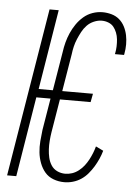

<svg xmlns="http://www.w3.org/2000/svg" viewBox="-53 -785 607 835"><g transform="rotate(5 250.0 -367.5)"><path d="M259 8Q234 8 211.5 -0.5Q189 -9 174.5 -26Q160 -43 151.5 -65.5Q143 -88 140.5 -112Q138 -136 140 -161Q142 -186 145 -210L168 -349H106L49 0H9L130 -735H170L113 -386H175L203 -555Q206 -577 211.5 -598Q217 -619 226 -639.5Q235 -660 248 -679Q261 -698 278.5 -713Q296 -728 317.5 -735.5Q339 -743 361 -743Q381 -743 400.5 -737.5Q420 -732 434.5 -719.5Q449 -707 458 -689.5Q467 -672 471 -652.5Q475 -633 475 -612.5Q475 -592 471 -571L470 -566H430L431 -570Q434 -585 434.5 -600.5Q435 -616 433.5 -631Q432 -646 426.5 -660Q421 -674 412.5 -684.5Q404 -695 390 -700.5Q376 -706 361 -706Q344 -706 326.5 -698.5Q309 -691 296.5 -678Q284 -665 275.5 -649Q267 -633 260 -616.5Q253 -600 249 -583Q245 -566 243 -549L216 -386H350L343 -349H209L185 -204Q182 -185 180.5 -166Q179 -147 180 -128.5Q181 -110 185 -92.5Q189 -75 198.5 -60Q208 -45 224.5 -37Q241 -29 260 -29Q275 -29 290 -34Q305 -39 318.5 -49.5Q332 -60 342 -73Q352 -86 359.5 -100Q367 -114 373 -129Q379 -144 383 -159L416 -143Q411 -125 403 -107Q395 -89 385 -72.5Q375 -56 362 -40.5Q349 -25 332.5 -14Q316 -3 297 2.5Q278 8 259 8Z"/></g></svg>

Font: Iosevka SS18 Extralight
Style: Italic
Weight: 200
Italic angle: -9°
Monospace: yes
Designer: Belleve Invis
Foundry: Belleve Invis
Version: Version 25.1.1; ttfautohint (v1.8.4)